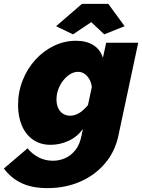

<svg xmlns="http://www.w3.org/2000/svg" viewBox="-85 -746 732 989"><path d="M159 223Q80 223 25.5 197Q-29 171 -65 122L57 18Q78 45 112 63.5Q146 82 188 82Q220 82 250 69Q280 56 303 27.5Q326 -1 335 -48L342 -82Q313 -41 268 -20.5Q223 0 176 0Q123 0 85 -26.5Q47 -53 27.5 -99.5Q8 -146 8 -204Q8 -273 32 -333Q56 -393 97.5 -438.5Q139 -484 193 -510Q247 -536 307 -536Q360 -536 396 -513.5Q432 -491 445 -448L462 -526H627L525 -48Q508 34 456.5 95Q405 156 328.5 189.5Q252 223 159 223ZM277 -150Q289 -150 300 -153.5Q311 -157 322.5 -163.5Q334 -170 345 -180.5Q356 -191 368 -204L388 -298Q385 -322 374.5 -339.5Q364 -357 349.5 -366.5Q335 -376 317 -376Q296 -376 276.5 -364Q257 -352 241 -332Q225 -312 215.5 -286.5Q206 -261 206 -233Q206 -209 214.5 -190Q223 -171 239 -160.5Q255 -150 277 -150ZM204 -611 337 -726H473L557 -611L452 -569L385 -632L291 -569Z"/></svg>

Font: Raleway Thin Black
Style: Italic
Weight: 900
Italic angle: -12°
Version: Version 4.026